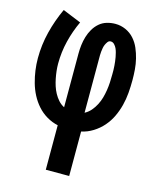

<svg xmlns="http://www.w3.org/2000/svg" viewBox="-111 -597 722 888"><g transform="rotate(15 250.0 -152.5)"><path d="M194 215V2Q166 -4 140.5 -19Q115 -34 95.5 -56Q76 -78 62.5 -104Q49 -130 41 -158.5Q33 -187 29 -216Q25 -245 25 -274Q25 -338 40.5 -400Q56 -462 83 -520L171 -484Q148 -435 135 -382Q122 -329 122 -274Q122 -257 124 -239Q126 -221 129.5 -203.5Q133 -186 138.5 -169Q144 -152 152.5 -136.5Q161 -121 173 -107.5Q185 -94 201 -86V-343Q201 -364 203.5 -384.5Q206 -405 212 -425Q218 -445 228.5 -463Q239 -481 254.5 -494.5Q270 -508 290 -514Q310 -520 331 -520Q357 -520 380.5 -509.5Q404 -499 421 -480Q438 -461 448 -437.5Q458 -414 464 -389.5Q470 -365 472 -339.5Q474 -314 474 -289Q474 -258 471.5 -227.5Q469 -197 461.5 -167.5Q454 -138 441 -110.5Q428 -83 408 -60Q388 -37 361.5 -20.5Q335 -4 306 2V215ZM299 -86Q316 -95 328.5 -109.5Q341 -124 350 -141.5Q359 -159 364 -177Q369 -195 372 -214Q375 -233 376 -252.5Q377 -272 377 -291Q377 -301 377 -311Q377 -321 376 -331.5Q375 -342 374 -352Q373 -362 371 -372Q369 -382 366.5 -392Q364 -402 360 -411Q356 -420 348.5 -428Q341 -436 331 -436Q322 -436 316.5 -428.5Q311 -421 307.5 -413Q304 -405 302.5 -396Q301 -387 300 -378.5Q299 -370 299 -361Q299 -352 299 -343Z"/></g></svg>

Font: Moesevka
Style: Bold
Weight: 700
Monospace: yes
Designer: Belleve Invis
Foundry: Belleve Invis
Version: Version 32.5.0; ttfautohint (v1.8.4)